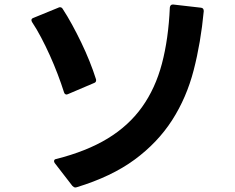

<svg xmlns="http://www.w3.org/2000/svg" viewBox="-20 -781 1040 849"><path d="M313 48Q307 48 300 41L222 -60Q219 -65 219 -68Q219 -77 229 -78Q363 -112 456 -168.5Q549 -225 608 -307.5Q667 -390 696 -499.5Q725 -609 731 -748Q733 -762 746 -761L868 -747Q881 -746 881 -732Q868 -593 836.5 -471Q805 -349 741 -249.5Q677 -150 575 -75Q473 0 319 47ZM275 -363Q266 -363 263 -373Q251 -411 235 -453Q219 -495 200.5 -536Q182 -577 162 -615Q142 -653 122 -683Q119 -688 119 -692Q119 -699 128 -702L238 -747Q241 -749 245 -749Q253 -749 257 -742Q278 -710 299 -671.5Q320 -633 339.5 -592.5Q359 -552 375.5 -511Q392 -470 404 -432Q405 -430 405 -426Q405 -417 396 -414L281 -365Q277 -363 275 -363Z"/></svg>

Font: LINE Seed JP_TTF Bold
Style: Regular
Weight: 700
Designer: LINE & Fontrix & Fontworks
Version: Version 1.009